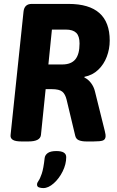

<svg xmlns="http://www.w3.org/2000/svg" viewBox="-20 -720 595 980"><path d="M90 2Q58 2 45 -6.5Q32 -15 34 -31L100 -660Q104 -700 142 -700H330Q540 -700 540 -513Q540 -470 525 -430.5Q510 -391 481 -363.5Q452 -336 411 -328V-324Q428 -317 443.5 -297.5Q459 -278 465 -252L515 -51Q520 -30 519 -24Q518 -8 505.5 -3Q493 2 457 2H421Q398 2 383 -4Q368 -10 364 -27L320 -211Q313 -240 297.5 -252.5Q282 -265 244 -265H213L189 -31Q185 2 125 2ZM227 -391H298Q343 -391 364.5 -417Q386 -443 386 -498Q386 -536 369 -552.5Q352 -569 316 -569H245ZM201 240Q189 240 179 236.5Q169 233 169 222Q169 213 176.5 203Q184 193 193 167Q202 141 208 86Q210 71 224 61Q238 51 268 51Q318 51 318 82Q318 118 300 154.5Q282 191 254.5 215.5Q227 240 201 240Z"/></svg>

Font: Asap Semi Condensed Semi Condensed Regular
Style: Bold Italic
Weight: 700
Width: 4
Italic angle: -6°
Designer: Pablo Cosgaya
Foundry: Omnibus-Type
Version: Version 3.001; ttfautohint (v1.8.4.7-5d5b)